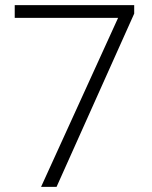

<svg xmlns="http://www.w3.org/2000/svg" viewBox="-20 -731 595 751"><path d="M201.2 0H140.6L441.9 -661.1H37.6V-710.9H504.9V-677.7Z"/></svg>

Font: Heebo Light
Style: Regular
Weight: 300
Designer: Oded Ezer
Foundry: Meir Sadan
Version: Version 2.001; ttfautohint (v1.5.14-ce02) -l 8 -r 50 -G 200 